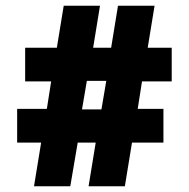

<svg xmlns="http://www.w3.org/2000/svg" viewBox="-20 -652 660 672"><path d="M124 -153 99 0H226L252 -153H315L290 0H417L442 -153H552V-271H462L477 -367H581V-485H497L521 -632H393L369 -485H306L330 -632H203L179 -485H68V-367H159L144 -271H40V-153ZM335 -269H267L284 -369H352Z"/></svg>

Font: Noto Sans Devanagari SemiCondensed Black
Style: Regular
Weight: 900
Width: 4
Designer: Jelle Bosma - Monotype Design Team
Foundry: Monotype Imaging Inc.
Version: Version 2.004